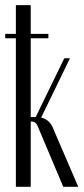

<svg xmlns="http://www.w3.org/2000/svg" viewBox="-20 -718 321 738"><path d="M223.1 0 127 -228Q122.1 -241.2 116 -246.1Q109.9 -251 100.1 -251H98.1V0H41V-570.8H0V-587.9H41V-698.2H98.1V-587.9H166V-570.8H98.1V-268.1H117.2L227.1 -494.1H249L138.2 -266.1Q172.9 -257.8 186 -220.2L280.8 0Z"/></svg>

Font: Moniqa Narrow Heading
Style: Regular
Weight: 400
Width: 4
Designer: Rajesh Rajput
Foundry: Rajesh Rajput
Version: Version 1.000